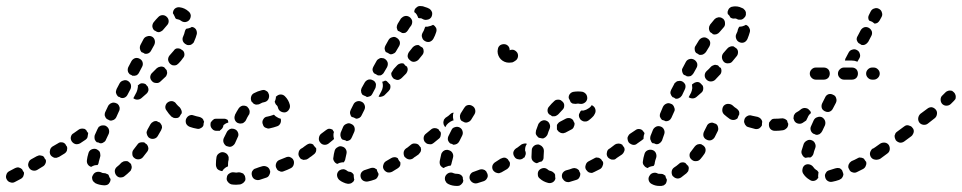

<svg xmlns="http://www.w3.org/2000/svg" viewBox="-27 -583 3176 634"><path d="M325 28Q329 27 332 24Q334 21 336 18Q338 14 338 10Q338 10 338 9Q338 9 338 8Q334 3 332 -4Q331 -5 331 -6Q329 -8 325 -9Q322 -11 319 -11Q311 -11 307 -14Q299 -17 292 -15Q284 -13 280 -5Q278 -2 277 2Q277 6 278 10Q279 14 282 17Q285 20 288 22Q300 28 317 29Q321 29 325 28ZM50 -1Q53 -8 52 -14Q50 -16 49 -18Q48 -21 46 -24Q42 -28 35 -30Q29 -31 23 -28L4 -18Q-4 -14 -6 -6Q-9 2 -5 9Q-1 17 7 19Q15 22 22 18L41 8Q47 5 50 -1ZM406 -23Q408 -27 408 -31Q408 -34 407 -36Q407 -39 405 -42Q404 -43 403 -44Q400 -46 397 -49Q395 -50 393 -51Q391 -51 389 -51Q385 -51 381 -50Q377 -48 374 -46Q367 -38 359 -32Q353 -27 352 -19Q352 -10 357 -4Q359 -1 363 1Q366 3 370 3Q374 3 378 2Q382 1 385 -2Q393 -8 402 -17Q405 -19 406 -23ZM123 -43Q126 -49 124 -56Q122 -57 121 -59Q119 -62 118 -65Q116 -66 114 -68Q112 -69 110 -69Q106 -70 102 -70Q98 -69 94 -67L76 -57Q69 -53 67 -45Q64 -37 69 -29Q73 -22 81 -20Q89 -18 96 -22L114 -33Q120 -36 123 -43ZM265 -77Q267 -85 274 -89Q282 -93 290 -91Q293 -90 297 -87Q300 -85 302 -82Q304 -78 304 -74Q305 -70 304 -66Q301 -56 299 -48Q299 -45 298 -43Q297 -40 295 -38Q290 -38 285 -37Q279 -35 274 -32Q267 -34 263 -40Q259 -46 260 -54Q261 -64 265 -77ZM463 -94Q462 -101 458 -106Q456 -107 455 -108Q452 -110 449 -113Q447 -113 444 -113Q442 -114 440 -113Q436 -113 432 -111Q429 -109 427 -106Q420 -97 414 -89Q409 -83 410 -74Q410 -66 417 -61Q423 -56 432 -57Q440 -58 445 -64Q452 -73 459 -82Q463 -87 463 -94ZM194 -86Q196 -93 194 -99Q193 -101 191 -103Q190 -106 188 -108Q183 -113 177 -113Q170 -114 165 -110L146 -99Q139 -94 138 -86Q136 -78 140 -71Q142 -68 145 -66Q149 -63 153 -62Q156 -62 160 -62Q164 -63 168 -65L186 -76Q192 -80 194 -86ZM256 -122 238 -110Q231 -106 223 -107Q215 -109 210 -116Q208 -119 207 -123Q206 -127 207 -131Q208 -135 210 -138Q212 -141 216 -143L233 -155Q237 -158 241 -158Q244 -159 248 -158Q251 -158 253 -157Q255 -156 257 -154Q259 -152 260 -149Q262 -147 263 -145Q264 -145 264 -144Q264 -143 264 -142Q263 -136 262 -130Q262 -130 262 -130Q261 -128 260 -126Q258 -124 256 -122ZM285 -130Q285 -134 286 -137Q290 -147 295 -157Q297 -161 299 -164Q302 -166 306 -168Q310 -169 314 -169Q318 -169 321 -168Q329 -164 332 -157Q335 -149 332 -141Q327 -131 323 -122Q321 -116 315 -113Q310 -109 303 -110Q300 -112 296 -113Q295 -113 293 -113Q291 -115 289 -117Q288 -119 286 -122Q285 -126 285 -130ZM508 -161Q508 -165 507 -169Q506 -171 504 -174Q503 -176 501 -178Q500 -179 499 -179Q495 -180 491 -183Q484 -184 479 -181Q473 -178 470 -173Q465 -164 460 -155Q458 -151 457 -147Q457 -143 458 -140Q459 -136 461 -133Q463 -129 467 -127Q474 -123 482 -125Q490 -127 494 -134Q500 -144 505 -153Q507 -157 508 -161ZM699 -152Q702 -154 705 -157Q708 -160 709 -163Q711 -167 711 -171Q711 -179 705 -185Q699 -191 691 -191H688Q684 -191 680 -190Q677 -188 674 -185Q671 -182 669 -179Q668 -175 668 -171Q668 -163 674 -157Q679 -151 688 -151H691Q695 -151 699 -152ZM600 -164Q592 -167 588 -174Q585 -181 587 -189Q590 -197 597 -201Q605 -205 612 -202Q621 -199 631 -197Q635 -196 638 -194Q642 -192 644 -188Q645 -187 645 -185Q646 -183 647 -181Q645 -176 645 -171Q645 -171 645 -170Q643 -163 636 -160Q630 -156 623 -158Q611 -160 600 -164ZM321 -214 330 -233Q332 -237 335 -239Q338 -242 342 -243Q346 -245 350 -244Q353 -244 357 -242Q361 -241 363 -238Q366 -235 367 -231Q369 -227 368 -223Q368 -219 366 -216L357 -196Q354 -190 348 -187Q342 -184 336 -185Q333 -187 330 -188Q328 -189 326 -190Q321 -194 319 -201Q318 -208 321 -214ZM546 -194Q542 -196 539 -198Q530 -207 523 -218Q518 -224 519 -232Q521 -241 527 -245Q534 -250 542 -249Q551 -247 555 -240Q560 -234 567 -228Q570 -224 572 -219Q574 -214 573 -209Q569 -204 566 -198Q564 -196 561 -194Q557 -193 554 -193Q550 -193 546 -194ZM442 -308Q449 -308 454 -305Q456 -302 458 -300Q460 -298 461 -297Q464 -290 463 -284Q461 -277 456 -273L440 -259Q434 -254 426 -254Q419 -254 413 -259Q414 -260 414 -260L424 -279Q427 -286 428 -294Q429 -298 428 -301L431 -303Q436 -308 442 -308ZM372 -260Q379 -258 385 -261Q391 -264 394 -270L404 -289Q407 -296 405 -304Q402 -312 395 -316Q388 -320 380 -317Q372 -315 368 -308L358 -289Q355 -282 356 -276Q358 -269 363 -264Q365 -264 367 -263Q370 -261 372 -260ZM523 -335Q525 -339 525 -343Q525 -345 524 -348Q524 -351 522 -353Q521 -354 520 -355Q517 -358 515 -361Q509 -364 503 -363Q496 -362 491 -358Q484 -351 476 -343Q470 -338 469 -329Q469 -321 475 -315Q480 -309 489 -309Q497 -308 503 -314Q511 -321 519 -329Q522 -331 523 -335ZM397 -362 407 -381Q411 -388 419 -391Q427 -393 434 -389Q442 -385 444 -377Q446 -369 442 -362L432 -343Q429 -337 423 -334Q417 -332 410 -333Q408 -335 405 -336Q403 -337 401 -338Q396 -343 395 -349Q394 -356 397 -362ZM582 -403Q582 -411 577 -416Q572 -419 568 -422Q562 -424 556 -423Q550 -421 547 -416Q540 -408 533 -400Q528 -394 528 -386Q529 -378 535 -372Q538 -370 541 -368Q545 -367 549 -367Q553 -367 557 -369Q560 -371 563 -374Q571 -382 577 -391Q582 -396 582 -403ZM437 -435 447 -454Q451 -461 459 -463Q467 -466 475 -462Q482 -458 484 -450Q486 -442 482 -434L472 -416Q469 -410 463 -407Q456 -404 450 -406Q448 -408 445 -409Q443 -410 440 -411Q436 -416 435 -422Q434 -429 437 -435ZM620 -486Q615 -493 607 -494Q607 -494 606 -494Q606 -494 606 -494Q604 -493 603 -492Q596 -489 588 -488Q586 -486 585 -484Q584 -481 583 -478Q582 -472 578 -463Q574 -455 577 -447Q580 -440 588 -436Q591 -434 595 -434Q599 -434 603 -435Q607 -437 610 -440Q613 -442 614 -446Q620 -459 623 -471Q624 -479 620 -486ZM496 -527Q502 -533 510 -533Q518 -533 524 -527Q530 -521 530 -513Q530 -505 524 -499Q518 -492 512 -485Q510 -482 506 -480Q503 -478 499 -477Q497 -477 495 -477Q493 -477 491 -478Q488 -480 486 -481Q484 -482 482 -483Q477 -488 476 -496Q476 -503 480 -509Q488 -519 496 -527ZM551 -555Q558 -560 566 -559Q583 -557 596 -545Q602 -540 603 -532Q603 -523 598 -517Q593 -511 584 -510Q576 -510 570 -515Q566 -518 561 -519Q559 -519 556 -520Q554 -521 552 -523Q551 -527 549 -530Q547 -535 544 -539Q544 -540 544 -540Q544 -541 544 -541Q545 -550 551 -555Z M773 23Q770 25 766 26Q759 27 753 27Q745 27 738 26Q730 24 725 17Q720 11 722 3Q723 -6 730 -10Q737 -15 745 -14Q749 -13 753 -13Q756 -13 761 -14Q765 -14 768 -13Q772 -12 776 -10Q778 -8 779 -6Q781 -4 782 -1Q782 1 783 4Q783 4 783 4Q784 8 783 12Q782 15 779 18Q777 21 773 23ZM862 -5Q866 -12 865 -19Q864 -20 864 -20Q863 -22 863 -24Q859 -31 853 -33Q846 -36 839 -34Q828 -31 818 -27Q814 -26 811 -24Q808 -21 806 -18Q804 -14 804 -10Q804 -6 805 -3Q807 5 814 9Q822 13 830 11Q840 8 851 4Q859 2 862 -5ZM942 -37Q945 -45 943 -52Q941 -55 940 -58Q935 -63 929 -65Q922 -66 916 -63Q906 -59 896 -55Q888 -52 885 -44Q882 -36 885 -29Q887 -25 889 -22Q892 -19 896 -18Q899 -16 903 -16Q907 -16 911 -18Q922 -22 932 -27Q939 -30 942 -37ZM688 -30Q686 -34 686 -38Q686 -40 686 -42Q686 -53 688 -65Q690 -73 697 -77Q704 -82 712 -80Q716 -79 719 -77Q723 -75 725 -71Q727 -68 728 -64Q728 -60 728 -56Q726 -49 726 -42Q726 -41 726 -39Q726 -38 726 -36Q726 -35 725 -33Q721 -32 717 -29Q711 -25 707 -18Q703 -18 699 -20Q695 -21 692 -24Q689 -26 688 -30ZM998 -66Q1000 -70 1001 -74Q1001 -78 1000 -82Q1000 -85 997 -89Q995 -92 992 -94Q988 -96 984 -97Q980 -97 976 -96Q973 -96 969 -93Q968 -92 967 -92Q960 -87 959 -79Q957 -71 962 -64Q964 -60 967 -58Q971 -56 975 -55Q979 -55 983 -56Q986 -56 990 -59Q991 -60 993 -61Q996 -63 998 -66ZM712 -127 722 -147Q724 -151 727 -153Q730 -156 733 -157Q737 -159 741 -158Q745 -158 749 -156Q756 -153 759 -145Q762 -137 758 -130L749 -110Q746 -104 739 -100Q733 -97 727 -99Q723 -100 720 -101Q714 -105 711 -113Q709 -120 712 -127ZM711 -170Q718 -176 726 -178Q727 -179 727 -179Q727 -180 727 -180Q726 -184 725 -187Q722 -189 719 -190Q716 -191 713 -191H691Q683 -191 677 -185Q671 -179 671 -171Q671 -167 673 -163Q674 -160 677 -157Q680 -154 683 -153Q687 -151 691 -151H699L702 -157Q705 -164 711 -170ZM899 -176Q902 -183 900 -191Q894 -192 888 -196Q882 -199 878 -204Q877 -204 876 -204Q875 -203 874 -203Q866 -200 856 -198Q847 -197 843 -190Q838 -183 840 -175Q841 -171 843 -167Q845 -164 848 -162Q852 -160 856 -159Q859 -158 863 -159Q877 -162 888 -166Q895 -168 899 -176ZM761 -176Q764 -175 767 -175Q770 -175 774 -176Q777 -177 780 -180Q783 -182 785 -186Q789 -195 794 -203Q797 -206 797 -210Q798 -214 797 -218Q796 -222 794 -225Q792 -228 789 -231Q782 -235 774 -234Q766 -232 761 -225Q754 -214 749 -204V-203Q746 -196 748 -189Q750 -182 756 -178Q757 -177 758 -177Q760 -176 761 -176ZM914 -265Q908 -271 900 -271Q892 -271 886 -265Q885 -265 885 -265Q885 -264 884 -264Q884 -262 884 -260Q883 -253 880 -247Q881 -244 882 -242Q883 -239 885 -237Q890 -233 891 -227Q893 -219 900 -215Q907 -211 915 -212Q923 -214 927 -221Q932 -228 930 -237Q928 -245 924 -252Q920 -259 914 -265ZM814 -239Q815 -239 816 -238Q820 -237 824 -238Q828 -238 831 -240Q839 -245 847 -246Q855 -248 859 -255Q863 -263 861 -271Q860 -274 858 -278Q856 -281 852 -283Q849 -285 845 -286Q841 -286 837 -285Q824 -282 811 -275Q804 -271 802 -263Q800 -255 804 -247Q804 -247 804 -247Q804 -247 804 -247Q808 -244 811 -240Q812 -240 814 -239Z M1130 23Q1126 24 1122 24Q1114 23 1106 19Q1099 16 1093 11Q1087 5 1086 -3Q1085 -11 1091 -18Q1094 -21 1097 -22Q1101 -24 1105 -24Q1109 -25 1112 -23Q1116 -22 1119 -19Q1123 -16 1126 -16Q1131 -16 1135 -13Q1139 -10 1141 -6Q1141 1 1142 7Q1143 9 1143 10Q1142 13 1141 15Q1139 18 1137 19Q1134 22 1130 23ZM1219 3Q1223 -3 1223 -9Q1222 -11 1221 -13Q1218 -18 1217 -24Q1216 -25 1214 -25Q1213 -26 1212 -27Q1208 -29 1204 -29Q1200 -29 1197 -28Q1188 -25 1179 -22Q1171 -20 1166 -13Q1162 -6 1164 2Q1166 10 1173 14Q1181 18 1189 16Q1199 14 1210 10Q1216 8 1219 3ZM1294 -35Q1296 -41 1295 -47Q1293 -50 1291 -52Q1288 -56 1287 -60Q1282 -64 1276 -64Q1270 -64 1265 -61Q1256 -56 1248 -51Q1241 -47 1239 -39Q1236 -31 1240 -24Q1244 -17 1252 -14Q1260 -12 1268 -16Q1276 -21 1286 -27Q1291 -30 1294 -35ZM1078 -85Q1080 -93 1088 -97Q1095 -102 1103 -99Q1111 -97 1115 -90Q1119 -83 1117 -75Q1115 -65 1113 -57Q1113 -54 1111 -52Q1110 -49 1108 -47Q1106 -47 1103 -47Q1094 -46 1087 -42Q1086 -42 1086 -42Q1079 -45 1076 -51Q1072 -57 1074 -64Q1075 -74 1078 -85ZM1346 -74Q1347 -82 1342 -89Q1340 -92 1337 -94Q1333 -96 1329 -97Q1326 -97 1322 -97Q1318 -96 1314 -93Q1307 -88 1306 -80Q1305 -72 1309 -65Q1312 -62 1315 -60Q1318 -58 1322 -57Q1326 -56 1330 -57Q1334 -58 1337 -60L1338 -61Q1344 -65 1346 -74ZM1014 -78Q1017 -82 1017 -86Q1018 -88 1017 -90Q1017 -92 1017 -94Q1014 -96 1012 -99Q1009 -102 1007 -106Q1002 -109 996 -109Q990 -108 986 -105Q977 -99 970 -93Q963 -89 961 -80Q960 -72 965 -66Q967 -62 970 -60Q974 -58 978 -57Q981 -57 985 -57Q989 -58 992 -61Q1001 -66 1009 -73Q1012 -75 1014 -78ZM1074 -122 1058 -109Q1051 -104 1043 -105Q1035 -106 1030 -113Q1025 -119 1026 -127Q1027 -136 1033 -141L1049 -153Q1054 -157 1059 -158Q1065 -158 1071 -155Q1073 -152 1075 -148Q1076 -148 1076 -148Q1074 -143 1074 -137Q1074 -131 1076 -124Q1076 -124 1075 -123Q1074 -123 1074 -122ZM1097 -137Q1097 -141 1098 -145Q1102 -154 1106 -164Q1109 -171 1117 -174Q1125 -178 1132 -174Q1140 -171 1143 -164Q1146 -156 1143 -148Q1139 -139 1135 -130Q1133 -125 1129 -121Q1124 -118 1118 -117Q1114 -120 1108 -121Q1106 -122 1104 -122Q1102 -124 1101 -125Q1099 -127 1099 -129Q1097 -133 1097 -137ZM1131 -220 1140 -238Q1143 -245 1151 -248Q1159 -251 1167 -247Q1174 -244 1177 -236Q1180 -228 1176 -220L1167 -202Q1165 -197 1160 -194Q1155 -191 1149 -191Q1145 -193 1141 -195Q1138 -196 1134 -197Q1130 -202 1129 -208Q1128 -214 1131 -220ZM1184 -263Q1186 -263 1187 -263Q1189 -263 1191 -264Q1195 -265 1198 -267Q1201 -270 1203 -274L1212 -291Q1214 -295 1214 -299Q1215 -303 1214 -307Q1213 -310 1210 -314Q1207 -317 1204 -318Q1197 -322 1189 -320Q1181 -317 1177 -310L1167 -292Q1166 -289 1165 -285Q1165 -281 1166 -277Q1167 -275 1168 -273Q1169 -271 1170 -270Q1173 -269 1176 -267Q1180 -266 1184 -263ZM1247 -316Q1249 -316 1250 -315Q1253 -312 1256 -309Q1258 -306 1261 -304Q1263 -299 1262 -293Q1261 -287 1256 -282L1242 -268Q1238 -265 1233 -264Q1228 -262 1223 -264L1232 -281Q1236 -288 1237 -296Q1238 -305 1235 -313Q1240 -314 1245 -317Q1246 -317 1247 -316ZM1294 -373Q1300 -375 1306 -373Q1309 -369 1312 -366Q1315 -364 1317 -363Q1320 -357 1319 -351Q1318 -345 1314 -340Q1307 -333 1300 -326Q1297 -323 1293 -321Q1290 -319 1286 -319Q1282 -319 1278 -321Q1274 -322 1271 -325Q1269 -328 1267 -331Q1265 -335 1265 -339Q1265 -340 1265 -340Q1265 -341 1265 -342L1270 -350Q1272 -353 1273 -355Q1279 -362 1285 -368Q1289 -372 1294 -373ZM1206 -363 1216 -381Q1218 -385 1221 -387Q1224 -389 1228 -391Q1232 -392 1236 -391Q1240 -391 1243 -389Q1250 -385 1253 -377Q1255 -369 1251 -361L1241 -344Q1239 -340 1236 -338Q1233 -335 1229 -334Q1227 -334 1225 -334Q1223 -334 1221 -334Q1218 -336 1214 -338Q1211 -340 1208 -341Q1204 -346 1203 -352Q1203 -358 1206 -363ZM1372 -414Q1372 -420 1369 -425Q1367 -426 1366 -427Q1360 -430 1356 -434Q1350 -435 1345 -433Q1340 -431 1336 -427Q1331 -420 1324 -412Q1319 -405 1319 -397Q1320 -389 1327 -384Q1333 -378 1341 -379Q1349 -380 1355 -386Q1362 -394 1368 -402Q1372 -407 1372 -414ZM1246 -433 1256 -451Q1260 -458 1268 -460Q1276 -463 1283 -458Q1290 -454 1293 -446Q1295 -438 1291 -431L1281 -414Q1278 -408 1272 -406Q1267 -403 1261 -404Q1258 -406 1254 -408Q1251 -410 1247 -411Q1244 -416 1243 -422Q1243 -428 1246 -433ZM1413 -491Q1409 -498 1403 -501Q1396 -497 1389 -496Q1384 -494 1378 -495Q1377 -493 1376 -492Q1376 -491 1375 -489Q1373 -482 1368 -474Q1364 -466 1367 -459Q1369 -451 1377 -447Q1384 -443 1392 -445Q1400 -448 1404 -455Q1410 -466 1413 -476Q1416 -484 1413 -491ZM1297 -522Q1300 -525 1303 -527Q1306 -529 1310 -530Q1314 -531 1318 -530Q1322 -529 1325 -527Q1332 -522 1334 -514Q1335 -506 1331 -499Q1326 -493 1320 -483Q1317 -478 1312 -475Q1307 -473 1301 -474Q1298 -476 1294 -478Q1291 -480 1287 -481Q1284 -486 1283 -492Q1283 -498 1286 -504Q1292 -514 1297 -522ZM1348 -558Q1354 -564 1362 -563Q1370 -563 1376 -560Q1384 -558 1391 -554Q1398 -549 1400 -541Q1401 -533 1397 -526Q1392 -519 1384 -518Q1376 -516 1369 -520Q1365 -523 1360 -523Q1358 -523 1357 -523Q1355 -524 1354 -524Q1352 -530 1349 -535Q1346 -540 1341 -543Q1341 -544 1341 -544Q1341 -544 1341 -544Q1341 -553 1348 -558Z M1490 30Q1486 31 1482 31Q1466 31 1454 25Q1450 23 1447 20Q1445 17 1443 13Q1442 10 1442 6Q1442 2 1444 -2Q1448 -9 1455 -12Q1463 -15 1471 -11Q1475 -9 1483 -9Q1489 -9 1494 -6Q1499 -3 1501 2Q1501 8 1503 14Q1502 18 1501 20Q1499 23 1497 25Q1494 28 1490 30ZM1581 6Q1585 0 1583 -7Q1583 -9 1582 -10Q1580 -14 1578 -18Q1577 -19 1575 -20Q1574 -22 1572 -22Q1568 -24 1564 -24Q1560 -24 1557 -23Q1547 -19 1538 -16Q1530 -14 1526 -7Q1522 0 1524 8Q1527 16 1534 20Q1541 24 1549 22Q1560 19 1571 15Q1578 12 1581 6ZM1656 -35Q1658 -42 1656 -48Q1655 -50 1653 -52Q1651 -55 1650 -57Q1648 -59 1646 -60Q1644 -61 1642 -62Q1638 -63 1634 -62Q1630 -61 1626 -59Q1617 -53 1609 -48Q1602 -44 1599 -36Q1597 -28 1601 -21Q1603 -18 1607 -15Q1610 -13 1614 -12Q1617 -11 1621 -11Q1625 -12 1629 -14Q1638 -19 1648 -25Q1653 -29 1656 -35ZM1430 -74Q1431 -78 1434 -81Q1436 -84 1440 -86Q1443 -88 1447 -88Q1451 -89 1455 -87Q1463 -85 1467 -78Q1471 -71 1469 -63Q1466 -53 1464 -44Q1464 -42 1463 -40Q1462 -38 1461 -36Q1454 -36 1448 -33Q1443 -32 1438 -28Q1431 -31 1427 -37Q1424 -43 1425 -51Q1427 -62 1430 -74ZM1709 -74Q1710 -82 1705 -89Q1701 -95 1692 -97Q1684 -98 1677 -93Q1670 -88 1668 -80Q1667 -72 1672 -65Q1676 -58 1685 -57Q1693 -55 1700 -60L1701 -61Q1707 -65 1709 -74ZM1360 -79Q1363 -83 1363 -86Q1364 -89 1363 -92Q1363 -94 1362 -97Q1360 -98 1359 -100Q1357 -103 1355 -105Q1350 -109 1343 -109Q1337 -110 1331 -106Q1321 -98 1315 -93Q1308 -89 1306 -81Q1305 -72 1310 -66Q1312 -62 1315 -60Q1318 -58 1322 -57Q1326 -57 1330 -57Q1334 -58 1337 -61Q1344 -65 1355 -73Q1358 -76 1360 -79ZM1464 -154Q1467 -161 1475 -163Q1483 -166 1491 -162Q1498 -158 1500 -151Q1503 -143 1499 -135Q1494 -126 1490 -117Q1487 -111 1482 -108Q1476 -105 1470 -105Q1466 -108 1461 -109Q1460 -109 1460 -109Q1454 -114 1452 -121Q1451 -128 1454 -134Q1458 -143 1464 -154ZM1428 -135Q1430 -141 1428 -147Q1426 -149 1424 -151Q1422 -154 1421 -156Q1415 -160 1409 -160Q1402 -160 1397 -156L1380 -142Q1373 -137 1372 -129Q1371 -121 1376 -114Q1379 -111 1382 -109Q1386 -107 1390 -107Q1394 -106 1398 -107Q1401 -108 1405 -111L1421 -124Q1427 -128 1428 -135ZM1453 -176Q1460 -182 1468 -185Q1470 -185 1471 -186Q1470 -187 1470 -188Q1468 -196 1469 -205Q1470 -208 1471 -211Q1468 -211 1466 -210Q1463 -209 1461 -207L1453 -200L1444 -194Q1441 -191 1439 -188Q1438 -184 1437 -180Q1437 -176 1438 -172Q1439 -169 1442 -165Q1442 -165 1442 -164Q1443 -164 1443 -163Q1444 -164 1444 -164Q1447 -171 1453 -176ZM1507 -179Q1513 -177 1519 -180Q1525 -182 1529 -188Q1534 -197 1540 -206Q1544 -213 1542 -221Q1540 -229 1533 -233Q1530 -235 1526 -236Q1522 -237 1518 -236Q1514 -235 1511 -233Q1508 -230 1506 -227Q1500 -218 1494 -208Q1491 -202 1492 -196Q1492 -189 1497 -184Q1499 -183 1501 -182Q1504 -181 1507 -179ZM1670 -418Q1677 -415 1681 -409Q1685 -402 1683 -394Q1681 -386 1674 -382Q1670 -379 1665 -377Q1659 -376 1654 -376Q1646 -376 1639 -379Q1632 -382 1627 -387Q1622 -392 1619 -399Q1616 -406 1616 -414Q1616 -417 1617 -421Q1618 -429 1625 -434Q1632 -438 1640 -437Q1647 -436 1652 -430Q1656 -425 1656 -417Q1663 -420 1670 -418Z M1756 7Q1749 2 1749 -6Q1748 -15 1753 -21Q1759 -27 1767 -28Q1775 -29 1782 -23Q1786 -19 1793 -18Q1798 -16 1801 -13Q1805 -10 1806 -6Q1806 1 1807 7Q1805 15 1798 19Q1790 23 1783 21Q1767 17 1756 7ZM1886 3Q1890 -4 1889 -11Q1889 -12 1888 -13Q1886 -16 1885 -20Q1884 -22 1882 -23Q1880 -25 1878 -26Q1875 -27 1871 -28Q1867 -28 1863 -27Q1853 -23 1844 -21Q1836 -19 1831 -12Q1827 -5 1829 3Q1830 7 1833 10Q1835 13 1838 15Q1842 18 1846 18Q1850 19 1853 18Q1864 15 1876 11Q1883 9 1886 3ZM1963 -36Q1966 -42 1964 -49Q1963 -50 1962 -51Q1960 -54 1958 -57Q1956 -59 1954 -60Q1952 -61 1950 -62Q1946 -63 1942 -63Q1938 -62 1935 -60Q1925 -55 1916 -50Q1909 -46 1907 -38Q1904 -30 1908 -23Q1910 -20 1913 -17Q1916 -14 1920 -13Q1924 -12 1928 -12Q1931 -13 1935 -15Q1945 -20 1955 -25Q1961 -29 1963 -36ZM1728 -64V-66Q1728 -76 1729 -88Q1729 -92 1731 -95Q1733 -99 1736 -101Q1739 -104 1743 -105Q1747 -106 1751 -106Q1755 -105 1758 -103Q1762 -101 1764 -98Q1767 -95 1768 -91Q1769 -88 1769 -84Q1768 -74 1768 -66V-64Q1768 -60 1767 -57Q1765 -53 1762 -50Q1755 -49 1748 -45Q1747 -45 1746 -44Q1739 -45 1733 -51Q1728 -56 1728 -64ZM2018 -74Q2019 -82 2014 -88Q2012 -92 2009 -94Q2005 -96 2001 -97Q1998 -97 1994 -97Q1990 -96 1987 -93L1985 -92Q1978 -88 1977 -79Q1975 -71 1980 -64Q1982 -61 1986 -59Q1989 -57 1993 -56Q1997 -56 2001 -56Q2005 -57 2008 -60L2009 -61Q2016 -65 2018 -74ZM1711 -105Q1712 -107 1713 -108Q1709 -110 1704 -109Q1699 -108 1695 -106L1678 -93Q1674 -91 1672 -88Q1670 -85 1669 -81Q1669 -77 1669 -73Q1670 -69 1673 -66Q1677 -59 1685 -57Q1693 -56 1700 -61L1706 -64V-66Q1706 -77 1707 -90Q1707 -98 1711 -105ZM1763 -126Q1765 -126 1767 -126Q1769 -127 1771 -128Q1775 -130 1777 -133Q1780 -136 1781 -139Q1784 -149 1788 -158Q1791 -166 1788 -173Q1785 -181 1778 -184Q1774 -186 1770 -186Q1766 -186 1762 -184Q1759 -183 1756 -180Q1753 -177 1751 -174Q1747 -163 1743 -152Q1742 -148 1742 -144Q1742 -140 1744 -137Q1746 -134 1748 -132Q1750 -129 1753 -128Q1753 -128 1753 -128Q1758 -127 1763 -126ZM1812 -156Q1813 -155 1813 -154Q1815 -151 1818 -148Q1821 -146 1825 -144Q1829 -143 1833 -143Q1837 -144 1840 -145L1859 -155Q1866 -158 1868 -165Q1871 -171 1870 -178Q1870 -178 1869 -178Q1867 -182 1865 -187Q1860 -192 1854 -193Q1847 -194 1841 -191L1822 -181Q1818 -179 1816 -176Q1813 -173 1812 -170Q1812 -167 1812 -165Q1812 -162 1812 -159Q1812 -157 1812 -156ZM1937 -207Q1941 -214 1939 -222Q1937 -230 1930 -234Q1929 -234 1929 -235Q1928 -235 1927 -236Q1923 -229 1916 -225Q1909 -220 1900 -218Q1896 -218 1892 -218Q1889 -215 1888 -212Q1886 -209 1885 -206Q1884 -202 1885 -198Q1886 -194 1888 -191Q1890 -187 1894 -185Q1897 -183 1901 -182Q1905 -182 1909 -182Q1913 -183 1916 -185Q1923 -190 1928 -195Q1934 -200 1937 -207ZM1799 -199Q1801 -199 1803 -199Q1807 -199 1810 -201Q1814 -203 1817 -206Q1823 -213 1829 -219Q1836 -225 1836 -233Q1837 -241 1831 -247Q1828 -250 1825 -252Q1821 -254 1817 -254Q1813 -254 1809 -253Q1806 -252 1803 -249Q1794 -241 1786 -231Q1781 -226 1781 -218Q1781 -210 1787 -205Q1792 -203 1796 -199Q1798 -199 1799 -199ZM1882 -281Q1889 -281 1896 -280Q1904 -278 1909 -271Q1913 -264 1912 -256Q1910 -248 1904 -244Q1897 -239 1889 -240Q1885 -241 1882 -241Q1878 -241 1873 -240Q1869 -240 1864 -241Q1860 -243 1857 -246Q1857 -247 1856 -249Q1854 -254 1851 -259Q1850 -267 1855 -273Q1860 -279 1868 -280Q1875 -281 1882 -281Z M2157 31Q2161 30 2165 29Q2168 27 2171 24Q2173 21 2174 17Q2175 14 2175 10Q2171 4 2170 -3Q2166 -6 2162 -8Q2158 -9 2153 -9Q2152 -9 2150 -9Q2147 -9 2145 -10Q2138 -14 2130 -12Q2122 -10 2118 -3Q2113 4 2115 12Q2117 20 2124 24Q2136 31 2150 31Q2154 31 2157 31ZM2245 -17Q2247 -21 2247 -25Q2248 -28 2247 -31Q2246 -34 2245 -36Q2244 -37 2243 -37Q2239 -41 2236 -45Q2235 -45 2233 -46Q2231 -46 2229 -47Q2225 -47 2221 -46Q2218 -45 2215 -42Q2207 -35 2199 -30Q2192 -25 2191 -17Q2190 -9 2194 -2Q2197 1 2200 3Q2203 5 2207 6Q2211 7 2215 6Q2219 5 2222 3Q2231 -4 2240 -11Q2243 -14 2245 -17ZM2096 -43Q2095 -47 2096 -51Q2097 -61 2101 -74Q2103 -82 2110 -86Q2118 -90 2126 -88Q2134 -86 2138 -79Q2142 -71 2140 -63Q2136 -52 2135 -45Q2135 -42 2134 -40Q2133 -37 2131 -35Q2128 -35 2125 -34Q2118 -33 2111 -28Q2108 -29 2105 -31Q2102 -33 2100 -36Q2097 -39 2096 -43ZM2303 -88Q2303 -95 2298 -100Q2297 -101 2296 -102Q2292 -104 2288 -107Q2282 -108 2276 -106Q2271 -104 2267 -99Q2261 -91 2255 -83Q2249 -77 2250 -68Q2251 -60 2258 -55Q2264 -50 2272 -51Q2280 -51 2286 -58Q2293 -66 2299 -75Q2303 -81 2303 -88ZM2034 -83Q2037 -89 2034 -96Q2033 -97 2031 -100Q2029 -102 2028 -105Q2022 -109 2016 -109Q2009 -109 2004 -106L1987 -93Q1983 -91 1981 -88Q1979 -84 1978 -81Q1978 -77 1978 -73Q1979 -69 1982 -66Q1986 -59 1994 -57Q2003 -56 2009 -61L2027 -73Q2032 -77 2034 -83ZM2094 -121 2077 -109Q2074 -106 2070 -105Q2066 -104 2062 -105Q2058 -106 2055 -108Q2051 -110 2049 -113Q2047 -116 2046 -120Q2045 -124 2045 -128Q2046 -132 2048 -135Q2050 -139 2053 -141L2071 -153Q2076 -157 2082 -157Q2089 -157 2094 -153Q2096 -151 2098 -148Q2099 -146 2101 -144Q2101 -144 2101 -144Q2101 -144 2101 -144V-142Q2098 -135 2098 -127Q2098 -125 2098 -124Q2097 -123 2096 -123Q2095 -122 2094 -121ZM2120 -126Q2120 -130 2121 -134L2129 -154Q2132 -161 2140 -165Q2147 -168 2155 -165Q2163 -162 2166 -154Q2169 -147 2166 -139L2159 -119Q2156 -113 2151 -110Q2146 -106 2139 -107Q2136 -108 2132 -110Q2130 -110 2128 -110Q2126 -112 2124 -114Q2123 -116 2122 -119Q2120 -122 2120 -126ZM2344 -163Q2343 -170 2337 -174Q2336 -174 2334 -175Q2330 -176 2326 -178Q2324 -178 2322 -178Q2320 -178 2318 -177Q2314 -176 2311 -173Q2308 -170 2307 -167Q2302 -157 2298 -149Q2294 -141 2296 -133Q2299 -125 2306 -122Q2313 -118 2321 -120Q2329 -123 2333 -130Q2338 -140 2343 -150Q2346 -156 2344 -163ZM2542 -152Q2545 -154 2548 -157Q2551 -160 2552 -163Q2554 -167 2554 -171Q2554 -179 2548 -185Q2542 -191 2534 -191H2532Q2528 -191 2524 -190Q2520 -188 2518 -185Q2515 -182 2513 -179Q2512 -175 2512 -171Q2512 -163 2517 -157Q2523 -151 2532 -151H2534Q2538 -151 2542 -152ZM2445 -163Q2441 -164 2438 -166Q2435 -169 2433 -172Q2431 -176 2430 -180Q2430 -184 2431 -188Q2433 -196 2441 -200Q2448 -204 2456 -201Q2465 -199 2475 -197Q2481 -195 2485 -191Q2489 -187 2490 -181Q2489 -176 2489 -171Q2489 -170 2489 -169Q2486 -163 2480 -159Q2474 -156 2467 -157Q2456 -160 2445 -163ZM2154 -211 2162 -230Q2166 -238 2174 -241Q2181 -244 2189 -240Q2193 -239 2195 -236Q2198 -233 2199 -229Q2201 -225 2201 -221Q2201 -217 2199 -214L2190 -194Q2187 -188 2182 -185Q2176 -182 2170 -183Q2167 -185 2163 -186Q2161 -187 2159 -187Q2154 -192 2152 -198Q2151 -205 2154 -211ZM2364 -205Q2358 -211 2358 -219Q2358 -228 2363 -234Q2369 -240 2377 -240Q2386 -240 2392 -235Q2398 -229 2406 -224Q2410 -221 2413 -216Q2415 -211 2414 -205Q2411 -200 2409 -194Q2409 -194 2409 -193Q2404 -188 2397 -187Q2390 -186 2383 -190Q2373 -197 2364 -205ZM2204 -257Q2206 -257 2209 -257Q2211 -258 2213 -258Q2217 -260 2220 -262Q2223 -265 2225 -268L2234 -287Q2238 -295 2236 -303Q2233 -310 2226 -314Q2222 -316 2218 -316Q2214 -316 2210 -315Q2207 -314 2204 -311Q2200 -309 2199 -305L2189 -286Q2186 -280 2187 -274Q2189 -267 2194 -262Q2196 -262 2198 -261Q2201 -259 2204 -257ZM2273 -312Q2280 -313 2285 -309Q2287 -307 2290 -304Q2291 -302 2293 -301Q2296 -295 2295 -288Q2294 -281 2289 -277L2273 -263Q2267 -258 2260 -258Q2253 -258 2247 -262L2255 -277Q2258 -284 2259 -292Q2259 -298 2258 -304L2262 -307Q2267 -311 2273 -312ZM2355 -346Q2356 -353 2353 -359Q2351 -360 2349 -361Q2346 -364 2344 -367Q2342 -368 2340 -368Q2337 -369 2335 -369Q2331 -369 2328 -367Q2324 -366 2321 -363Q2314 -355 2306 -348Q2300 -342 2300 -334Q2300 -326 2306 -320Q2312 -314 2320 -314Q2328 -314 2334 -319Q2342 -327 2349 -335Q2354 -339 2355 -346ZM2225 -353Q2226 -357 2228 -360L2238 -379Q2242 -386 2250 -388Q2258 -390 2265 -386Q2272 -382 2275 -374Q2277 -366 2273 -359L2263 -341Q2259 -335 2254 -332Q2248 -330 2241 -331Q2239 -333 2236 -334Q2233 -335 2231 -336Q2229 -338 2228 -340Q2227 -342 2226 -345Q2225 -349 2225 -353ZM2410 -411Q2410 -418 2405 -423Q2405 -423 2405 -423Q2400 -426 2395 -430Q2389 -431 2384 -429Q2378 -427 2374 -422Q2368 -415 2361 -407Q2356 -400 2357 -392Q2358 -384 2364 -378Q2370 -373 2378 -374Q2387 -374 2392 -381Q2399 -390 2406 -398Q2410 -403 2410 -411ZM2281 -450Q2286 -457 2294 -459Q2302 -461 2309 -456Q2316 -452 2318 -444Q2319 -436 2315 -429Q2309 -420 2304 -411Q2300 -406 2294 -403Q2288 -401 2282 -402Q2279 -404 2276 -406Q2274 -407 2272 -408Q2267 -413 2267 -420Q2266 -427 2270 -432Q2276 -442 2281 -450ZM2447 -491Q2444 -498 2436 -501Q2431 -498 2424 -496Q2420 -495 2415 -495Q2413 -494 2412 -491Q2411 -489 2410 -487Q2409 -479 2404 -470Q2401 -463 2404 -455Q2407 -447 2414 -444Q2422 -440 2430 -443Q2437 -446 2441 -454Q2446 -466 2449 -477Q2451 -484 2447 -491ZM2332 -519Q2335 -522 2339 -524Q2342 -525 2346 -526Q2350 -526 2354 -525Q2358 -523 2361 -521Q2367 -515 2367 -507Q2368 -498 2362 -492Q2356 -485 2349 -477Q2345 -472 2339 -470Q2333 -468 2327 -470Q2325 -473 2321 -475Q2320 -476 2318 -477Q2314 -483 2314 -490Q2314 -496 2318 -502Q2325 -511 2332 -519ZM2376 -546Q2377 -549 2379 -553Q2381 -556 2384 -558Q2388 -561 2392 -561Q2396 -562 2401 -562Q2408 -562 2415 -560Q2421 -558 2427 -555Q2430 -552 2433 -549Q2435 -546 2436 -542Q2436 -538 2436 -534Q2435 -530 2433 -527Q2430 -524 2427 -521Q2424 -519 2420 -518Q2416 -518 2412 -518Q2408 -519 2405 -521Q2403 -522 2401 -522Q2400 -522 2400 -522Q2396 -521 2392 -522Q2388 -523 2385 -525Q2382 -532 2376 -537Q2376 -537 2376 -537Q2376 -538 2376 -538Q2375 -542 2376 -546Z M2751 7Q2754 4 2756 0Q2757 -2 2758 -6Q2758 -9 2757 -12Q2757 -13 2756 -14Q2755 -17 2754 -20Q2750 -26 2744 -28Q2737 -29 2731 -27Q2721 -24 2712 -21Q2708 -20 2705 -18Q2702 -16 2700 -12Q2698 -9 2697 -5Q2697 -1 2698 3Q2700 11 2707 15Q2714 19 2722 17Q2733 15 2744 11Q2748 9 2751 7ZM2662 14Q2654 16 2647 11Q2633 3 2625 -10Q2621 -17 2623 -25Q2624 -33 2631 -38Q2638 -42 2646 -40Q2654 -38 2659 -31Q2662 -26 2668 -22Q2671 -21 2673 -18Q2675 -16 2676 -13Q2675 -10 2675 -7Q2674 -2 2675 4Q2675 4 2675 5Q2674 5 2674 5Q2670 12 2662 14ZM2832 -36Q2835 -42 2833 -49Q2832 -50 2831 -51Q2829 -54 2827 -57Q2826 -59 2824 -60Q2821 -61 2819 -62Q2815 -63 2811 -63Q2807 -62 2804 -60Q2795 -55 2785 -51Q2782 -49 2779 -46Q2777 -43 2775 -39Q2774 -35 2774 -31Q2775 -27 2777 -24Q2780 -16 2788 -14Q2796 -11 2803 -15Q2813 -20 2823 -25Q2830 -29 2832 -36ZM2885 -66Q2887 -70 2888 -74Q2888 -77 2888 -81Q2887 -85 2884 -88Q2880 -95 2871 -97Q2863 -98 2857 -93L2854 -92Q2851 -90 2849 -86Q2847 -83 2846 -79Q2845 -75 2846 -71Q2847 -67 2849 -64Q2854 -57 2862 -56Q2871 -54 2877 -59L2879 -61Q2883 -63 2885 -66ZM2627 -108Q2630 -115 2638 -119Q2645 -123 2653 -120Q2661 -117 2664 -110Q2668 -102 2665 -94Q2661 -84 2659 -75Q2658 -71 2655 -68Q2653 -65 2649 -63Q2641 -64 2634 -62Q2633 -62 2632 -62Q2625 -65 2622 -72Q2618 -78 2620 -86Q2623 -96 2627 -108ZM2651 -166 2660 -186Q2664 -194 2672 -196Q2679 -199 2687 -196Q2694 -192 2697 -185Q2700 -177 2697 -169L2688 -150Q2685 -144 2679 -140Q2673 -137 2667 -138Q2664 -140 2660 -141Q2659 -141 2658 -142Q2652 -146 2650 -153Q2648 -160 2651 -166ZM2566 -156Q2569 -158 2572 -161Q2574 -164 2575 -167Q2576 -171 2576 -174Q2573 -179 2572 -185Q2568 -189 2563 -191Q2558 -193 2552 -192Q2543 -191 2534 -191Q2526 -191 2520 -185Q2514 -179 2514 -171Q2514 -167 2516 -163Q2517 -160 2520 -157Q2523 -154 2526 -153Q2530 -151 2534 -151Q2546 -151 2559 -153Q2563 -154 2566 -156ZM2649 -208Q2650 -209 2651 -210Q2650 -211 2650 -213Q2649 -214 2649 -216Q2648 -216 2648 -217Q2644 -220 2642 -223Q2640 -224 2638 -225Q2636 -226 2634 -226Q2630 -227 2626 -226Q2622 -225 2619 -223Q2611 -216 2603 -212Q2599 -210 2597 -206Q2594 -203 2594 -199Q2593 -195 2593 -192Q2594 -188 2596 -184Q2600 -177 2608 -175Q2616 -173 2623 -177Q2629 -181 2635 -185L2640 -195Q2643 -203 2649 -208ZM2701 -214Q2708 -212 2714 -215Q2720 -218 2723 -224L2733 -243Q2737 -251 2734 -259Q2732 -267 2724 -270Q2717 -274 2709 -272Q2701 -269 2698 -262L2688 -242Q2685 -236 2686 -229Q2687 -222 2693 -218Q2695 -217 2696 -216Q2699 -215 2701 -214ZM2708 -326Q2713 -332 2713 -340Q2713 -348 2708 -354Q2702 -360 2693 -360H2667Q2659 -360 2653 -354Q2647 -348 2647 -340Q2647 -332 2653 -326Q2659 -320 2667 -320H2693Q2702 -320 2708 -326ZM2801 -326Q2806 -332 2806 -340Q2806 -348 2801 -354Q2795 -360 2786 -360H2760Q2752 -360 2746 -354Q2740 -348 2740 -340Q2740 -332 2746 -326Q2752 -320 2760 -320H2786Q2795 -320 2801 -326ZM2872 -326Q2878 -332 2878 -340Q2878 -348 2872 -354Q2866 -360 2858 -360H2853Q2845 -360 2839 -354Q2833 -348 2833 -340Q2833 -332 2839 -326Q2845 -320 2853 -320H2858Q2866 -320 2872 -326ZM2765 -390 2775 -409Q2779 -417 2787 -419Q2795 -422 2802 -418Q2810 -414 2812 -406Q2815 -398 2811 -391L2804 -379Q2803 -379 2802 -380Q2795 -383 2786 -383H2763Q2763 -385 2764 -387Q2764 -389 2765 -390ZM2805 -464 2815 -483Q2819 -490 2827 -493Q2835 -495 2842 -491Q2849 -487 2852 -479Q2854 -471 2850 -464L2840 -445Q2836 -439 2830 -436Q2824 -433 2817 -435Q2815 -436 2813 -438Q2811 -439 2809 -440Q2804 -444 2802 -451Q2801 -458 2805 -464ZM2843 -535 2848 -545Q2852 -553 2860 -555Q2868 -558 2875 -554Q2883 -550 2885 -542Q2888 -534 2884 -527L2879 -518Q2879 -518 2879 -518Q2879 -518 2879 -518L2878 -516Q2875 -511 2871 -508Q2866 -505 2861 -505Q2857 -508 2853 -511Q2848 -513 2843 -515Q2840 -519 2840 -525Q2840 -530 2843 -535Z M2911 -89Q2912 -97 2908 -104Q2903 -111 2895 -112Q2887 -113 2880 -109L2856 -92Q2853 -90 2851 -86Q2849 -83 2848 -79Q2848 -75 2849 -71Q2849 -67 2852 -64Q2856 -57 2865 -56Q2873 -55 2880 -59L2903 -76Q2910 -81 2911 -89ZM2987 -139Q2989 -142 2990 -146Q2991 -150 2990 -154Q2989 -158 2986 -161Q2984 -164 2981 -166Q2977 -168 2973 -169Q2969 -170 2965 -169Q2962 -168 2958 -165L2935 -148Q2932 -146 2930 -143Q2928 -139 2927 -135Q2927 -131 2928 -127Q2929 -124 2931 -120Q2936 -114 2944 -112Q2952 -111 2959 -116L2982 -133Q2985 -135 2987 -139ZM3067 -207Q3068 -215 3063 -221Q3057 -228 3049 -229Q3041 -229 3035 -224Q3024 -216 3012 -207Q3006 -201 3005 -193Q3004 -185 3009 -178Q3014 -172 3022 -171Q3031 -170 3037 -175Q3049 -184 3060 -193Q3066 -198 3067 -207ZM3128 -256Q3129 -260 3129 -264Q3129 -268 3127 -272Q3126 -275 3123 -278Q3120 -281 3117 -283Q3113 -284 3109 -284Q3105 -284 3101 -282Q3098 -281 3095 -278Q3090 -273 3085 -268Q3079 -263 3079 -254Q3079 -246 3084 -240Q3090 -234 3098 -234Q3107 -234 3113 -240Q3118 -245 3123 -250Q3126 -253 3128 -256Z"/></svg>

Font: FRB American Cursive Dashed
Style: Bold Italic
Weight: 700
Italic angle: -25°
Version: Version 2.0;Modular Font Editor K font №1